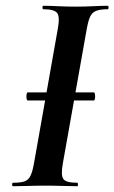

<svg xmlns="http://www.w3.org/2000/svg" viewBox="-20 -645 396 665"><path d="M76 -297Q73 -297 72 -304Q71 -311 72 -318Q73 -325 76 -325H305Q308 -325 309 -318Q310 -311 309 -304Q308 -297 305 -297ZM25 0Q22 0 22 -6Q22 -12 25 -12Q52 -12 65.5 -17Q79 -22 86 -37Q93 -52 98 -81L180 -544Q188 -587 178 -600Q168 -613 130 -613Q127 -613 127 -619Q127 -625 130 -625Q153 -625 181 -623.5Q209 -622 240 -622Q275 -622 303 -623.5Q331 -625 353 -625Q356 -625 356 -619Q356 -613 353 -613Q326 -613 312 -607Q298 -601 291.5 -586Q285 -571 280 -542L198 -81Q190 -38 199.5 -25Q209 -12 248 -12Q250 -12 250 -6Q250 0 248 0Q226 0 198 -1Q170 -2 136 -2Q105 -2 76.5 -1Q48 0 25 0Z"/></svg>

Font: Cormorant
Style: Bold Italic
Weight: 700
Italic angle: -10°
Designer: Christian Thalmann (Catharsis Fonts)
Foundry: Catharsis Fonts
Version: Version 4.000